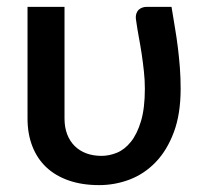

<svg xmlns="http://www.w3.org/2000/svg" viewBox="-20 -530 596 558"><path d="M478.5 -510Q483.5 -478.5 488.5 -449.2Q493.5 -420 497 -391.2Q500.5 -362.5 502.8 -333.2Q505 -304 505 -272Q505 -198.5 485.2 -145.8Q465.5 -93 432.5 -58.8Q399.5 -24.5 356.8 -8.2Q314 8 268 8Q218.5 8 179.8 -5.5Q141 -19 114.5 -44Q88 -69 74 -105Q60 -141 60 -185.5V-510H167.5V-185.5Q167.5 -160 175.2 -139.8Q183 -119.5 197.2 -105.5Q211.5 -91.5 231.2 -84.2Q251 -77 275 -77Q297.5 -77 320 -86.2Q342.5 -95.5 360.5 -118Q378.5 -140.5 389.8 -178Q401 -215.5 401 -272Q401 -297.5 398.2 -322.8Q395.5 -348 391.8 -373Q388 -398 383.2 -423.5Q378.5 -449 375 -474.5Q374 -484 376.5 -491Q379 -498 383.5 -502Q388 -506 393.8 -508Q399.5 -510 405 -510Z"/></svg>

Font: Lato SemiBold
Style: Regular
Weight: 600
Designer: Lukasz Dziedzic with Adam Twardoch and Botio Nikoltchev
Foundry: tyPoland Lukasz Dziedzic
Version: Version 2.015; 2015-08-06; http://www.latofonts.com/